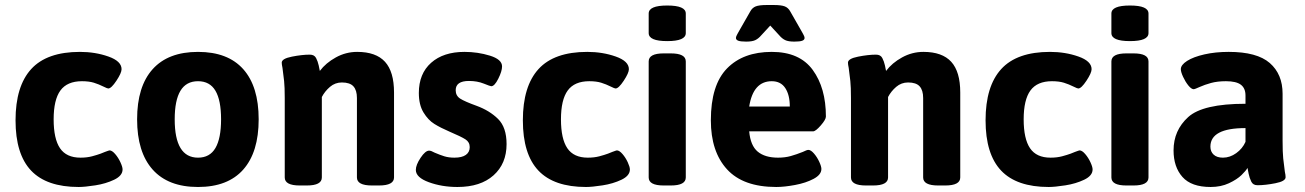

<svg xmlns="http://www.w3.org/2000/svg" viewBox="-20 -738 5205 766"><path d="M42 -258Q42 -394 104.5 -462.5Q167 -531 299 -531Q360 -531 412.5 -512.5Q465 -494 465 -462Q465 -447 444.5 -416Q424 -385 412 -385Q408 -385 394 -392Q374 -402 354.5 -408Q335 -414 307 -414Q248 -414 221 -377Q194 -340 194 -262Q194 -184 219.5 -146.5Q245 -109 301 -109Q327 -109 347.5 -114.5Q368 -120 381.5 -125Q395 -130 399 -132Q415 -138 417 -138Q427 -138 439.5 -123.5Q452 -109 460.5 -90.5Q469 -72 469 -62Q469 -37 435.5 -21Q402 -5 360 1.5Q318 8 294 8Q166 8 104 -57.5Q42 -123 42 -258Z M527 -262Q527 -393 589 -462Q651 -531 770 -531Q889 -531 950.5 -462Q1012 -393 1012 -262Q1012 -131 950.5 -61.5Q889 8 770 8Q651 8 589 -61.5Q527 -131 527 -262ZM862 -262Q862 -338 839.5 -376Q817 -414 770 -414Q723 -414 700 -376Q677 -338 677 -262Q677 -109 770 -109Q817 -109 839.5 -147.5Q862 -186 862 -262Z M1116 -30V-347Q1116 -391 1113.5 -414.5Q1111 -438 1107 -467Q1104 -481 1104 -488Q1104 -504 1144.5 -512Q1185 -520 1216 -520Q1234 -520 1241 -506.5Q1248 -493 1251.5 -477Q1255 -461 1256 -455Q1280 -487 1320 -509Q1360 -531 1405 -531Q1480 -531 1516 -491.5Q1552 -452 1552 -369V-30Q1552 2 1492 2H1464Q1404 2 1404 -30V-347Q1404 -378 1390 -393.5Q1376 -409 1344 -409Q1317 -409 1296.5 -391.5Q1276 -374 1264 -351V-30Q1264 2 1204 2H1176Q1116 2 1116 -30Z M1639 -60Q1639 -80 1658 -108.5Q1677 -137 1692 -137Q1700 -137 1714 -129Q1735 -120 1752.5 -114.5Q1770 -109 1793 -109Q1823 -109 1838.5 -120Q1854 -131 1854 -151Q1854 -171 1837 -182Q1820 -193 1773 -213Q1738 -228 1713 -243.5Q1688 -259 1669.5 -289.5Q1651 -320 1651 -367Q1651 -444 1700 -487.5Q1749 -531 1833 -531Q1886 -531 1934.5 -516Q1983 -501 1983 -473Q1983 -454 1968 -424Q1953 -394 1940 -394Q1936 -394 1910 -404.5Q1884 -415 1851 -415Q1798 -415 1798 -378Q1798 -356 1816 -344.5Q1834 -333 1881 -316Q1933 -297 1967 -263.5Q2001 -230 2001 -163Q2001 -85 1949 -38.5Q1897 8 1805 8Q1743 8 1691 -11Q1639 -30 1639 -60Z M2066 -258Q2066 -394 2128.5 -462.5Q2191 -531 2323 -531Q2384 -531 2436.5 -512.5Q2489 -494 2489 -462Q2489 -447 2468.5 -416Q2448 -385 2436 -385Q2432 -385 2418 -392Q2398 -402 2378.5 -408Q2359 -414 2331 -414Q2272 -414 2245 -377Q2218 -340 2218 -262Q2218 -184 2243.5 -146.5Q2269 -109 2325 -109Q2351 -109 2371.5 -114.5Q2392 -120 2405.5 -125Q2419 -130 2423 -132Q2439 -138 2441 -138Q2451 -138 2463.5 -123.5Q2476 -109 2484.5 -90.5Q2493 -72 2493 -62Q2493 -37 2459.5 -21Q2426 -5 2384 1.5Q2342 8 2318 8Q2190 8 2128 -57.5Q2066 -123 2066 -258Z M2568 -30V-493Q2568 -525 2628 -525H2656Q2716 -525 2716 -493V-30Q2716 2 2656 2H2628Q2568 2 2568 -30ZM2568 -606V-684Q2568 -716 2642 -716Q2716 -716 2716 -684V-606Q2716 -574 2642 -574Q2568 -574 2568 -606Z M2816 -258Q2816 -399 2880.5 -465Q2945 -531 3059 -531Q3170 -531 3222.5 -459Q3275 -387 3275 -273Q3275 -261 3254.5 -237.5Q3234 -214 3224 -214H2969Q2974 -157 3003 -133Q3032 -109 3084 -109Q3112 -109 3135 -115.5Q3158 -122 3183 -132Q3199 -140 3205 -140Q3215 -140 3227.5 -125.5Q3240 -111 3248.5 -92.5Q3257 -74 3257 -64Q3257 -41 3226 -24.5Q3195 -8 3152 0Q3109 8 3077 8Q2945 8 2880.5 -62.5Q2816 -133 2816 -258ZM3131 -313Q3131 -359 3113 -386.5Q3095 -414 3059 -414Q2985 -414 2969 -313ZM2916 -587Q2916 -592 2922 -602.5Q2928 -613 2929 -615L2973 -692Q2981 -707 2995 -712.5Q3009 -718 3039 -718H3067Q3097 -718 3111 -712.5Q3125 -707 3133 -692L3177 -615Q3178 -613 3184 -602.5Q3190 -592 3190 -587Q3190 -579 3180.5 -575.5Q3171 -572 3149 -572Q3125 -572 3112.5 -578Q3100 -584 3089 -597L3053 -636L3017 -597Q3006 -584 2993.5 -578Q2981 -572 2957 -572Q2935 -572 2925.5 -575.5Q2916 -579 2916 -587Z M3375 -30V-347Q3375 -391 3372.5 -414.5Q3370 -438 3366 -467Q3363 -481 3363 -488Q3363 -504 3403.5 -512Q3444 -520 3475 -520Q3493 -520 3500 -506.5Q3507 -493 3510.5 -477Q3514 -461 3515 -455Q3539 -487 3579 -509Q3619 -531 3664 -531Q3739 -531 3775 -491.5Q3811 -452 3811 -369V-30Q3811 2 3751 2H3723Q3663 2 3663 -30V-347Q3663 -378 3649 -393.5Q3635 -409 3603 -409Q3576 -409 3555.5 -391.5Q3535 -374 3523 -351V-30Q3523 2 3463 2H3435Q3375 2 3375 -30Z M3912 -258Q3912 -394 3974.5 -462.5Q4037 -531 4169 -531Q4230 -531 4282.5 -512.5Q4335 -494 4335 -462Q4335 -447 4314.5 -416Q4294 -385 4282 -385Q4278 -385 4264 -392Q4244 -402 4224.5 -408Q4205 -414 4177 -414Q4118 -414 4091 -377Q4064 -340 4064 -262Q4064 -184 4089.5 -146.5Q4115 -109 4171 -109Q4197 -109 4217.5 -114.5Q4238 -120 4251.5 -125Q4265 -130 4269 -132Q4285 -138 4287 -138Q4297 -138 4309.5 -123.5Q4322 -109 4330.5 -90.5Q4339 -72 4339 -62Q4339 -37 4305.5 -21Q4272 -5 4230 1.5Q4188 8 4164 8Q4036 8 3974 -57.5Q3912 -123 3912 -258Z M4414 -30V-493Q4414 -525 4474 -525H4502Q4562 -525 4562 -493V-30Q4562 2 4502 2H4474Q4414 2 4414 -30ZM4414 -606V-684Q4414 -716 4488 -716Q4562 -716 4562 -684V-606Q4562 -574 4488 -574Q4414 -574 4414 -606Z M4662 -138Q4662 -218 4720.5 -271Q4779 -324 4949 -324V-357Q4949 -386 4930.5 -400Q4912 -414 4871 -414Q4837 -414 4811.5 -407Q4786 -400 4766 -391Q4746 -382 4743 -382Q4733 -382 4721 -397Q4709 -412 4700 -431.5Q4691 -451 4691 -462Q4691 -479 4716 -495Q4741 -511 4785 -521Q4829 -531 4882 -531Q4995 -531 5046 -486.5Q5097 -442 5097 -364V-176Q5097 -130 5099.5 -106Q5102 -82 5106 -53Q5109 -40 5109 -31Q5109 -15 5068.5 -7Q5028 1 4997 1Q4979 1 4972 -13.5Q4965 -28 4961.5 -45Q4958 -62 4957 -68Q4951 -57 4933 -39.5Q4915 -22 4883 -7Q4851 8 4810 8Q4733 8 4697.5 -32Q4662 -72 4662 -138ZM4949 -172V-227Q4809 -227 4809 -153Q4809 -133 4822 -121Q4835 -109 4859 -109Q4887 -109 4912 -127Q4937 -145 4949 -172Z"/></svg>

Font: Asap-Bold
Style: Bold
Weight: 700
Designer: Pablo Cosgaya
Foundry: Omnibus-Type
Version: Version 2.000; ttfautohint (v1.8)